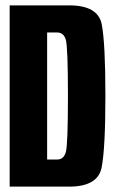

<svg xmlns="http://www.w3.org/2000/svg" viewBox="-20 -695 428 715"><path d="M16 0H237.5Q344.5 0 358.5 -71.5Q372.5 -143 372.5 -338Q372.5 -532.5 359 -603.8Q345.5 -675 237.5 -675H16ZM155.5 -101V-574H193Q217.5 -574 225.2 -546.5Q233 -519 233 -338Q233 -156.5 225.2 -128.8Q217.5 -101 193 -101Z"/></svg>

Font: Anybody ExtraCondensed
Style: Bold
Weight: 700
Width: 2
Version: Version 1.113;gftools[0.9.25]